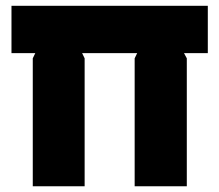

<svg xmlns="http://www.w3.org/2000/svg" viewBox="-20 -649 764 669"><path d="M704.1 -628.9V-463.9H621.1L630.9 -445.8V0H449.2V-445.8L458 -463.9H266.1L274.9 -445.8V0H94.2V-445.8L103 -463.9H20V-628.9Z"/></svg>

Font: Sinkin Sans 800 Black
Style: Regular
Weight: 900
Designer: Keith Bates
Foundry: K-Type
Version: Sinkin Sans (version 1.0)  by Keith Bates   •   © 2014   www